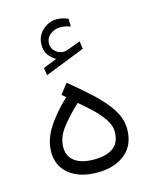

<svg xmlns="http://www.w3.org/2000/svg" viewBox="-105 -752 660 822"><g transform="rotate(-15 225.5 -341.5)"><path d="M179.2 -517.6Q161.1 -528.8 147.7 -545.9Q134.3 -563 134.3 -590.8Q134.3 -630.9 162.4 -656Q190.4 -681.2 225.1 -681.2Q251 -681.2 275.4 -669.9L275.9 -634.8Q263.7 -640.1 252.2 -642.1Q240.7 -644 229.5 -644Q205.6 -644 186 -628.4Q166.5 -612.8 166.5 -587.4Q166.5 -566.4 184.8 -551.3Q203.1 -536.1 226.6 -539.6Q229 -539.6 231.4 -540.5Q233.9 -541.5 235.8 -542L295.9 -564.5L300.8 -530.3L124 -460.4L119.1 -493.7ZM178.7 -348.6 161.6 -363.3 196.3 -407.7Q250.5 -363.3 295.9 -321.3Q341.3 -279.3 368.4 -237.1Q395.5 -194.8 395.5 -149.4Q395.5 -78.6 348.4 -40.3Q301.3 -2 225.6 -2Q147.5 -2 101.6 -38.6Q55.7 -75.2 55.7 -137.7Q55.7 -189 86.9 -240Q118.2 -291 178.7 -348.6ZM341.3 -153.3Q341.3 -179.7 322.5 -207.5Q303.7 -235.4 275.9 -262Q248 -288.6 219.7 -312Q176.8 -272 143.8 -230.2Q110.8 -188.5 110.8 -144Q110.8 -103.5 140.6 -81.5Q170.4 -59.6 225.1 -59.6Q281.2 -59.6 311.3 -82Q341.3 -104.5 341.3 -153.3Z"/></g></svg>

Font: Vazirmatn RD ExtraLight
Style: Regular
Weight: 200
Designer: Saber Rastikerdar
Foundry: Saber Rastikerdar
Version: Version 32.102